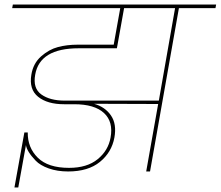

<svg xmlns="http://www.w3.org/2000/svg" viewBox="-20 -760 978 851"><path d="M756 -724H530L501 -562L498 -546H329Q156 -546 136 -429Q125 -369 163 -341.5Q201 -314 267 -314H684ZM628 0 681 -299 397 -300Q446 -286 472 -248Q498 -210 487 -150Q475 -85 423 -42.5Q371 0 282 0Q234 0 196 -13.5Q158 -27 138 -48Q118 -69 107.5 -86Q97 -103 95 -117L61 71H44L88 -173H103Q102 -106 147.5 -61Q193 -16 286 -16Q366 -16 413 -54.5Q460 -93 470 -150Q483 -220 441 -259Q399 -298 309 -298H264Q190 -298 149 -331Q108 -364 119 -429Q127 -479 162 -510Q197 -541 237 -551.5Q277 -562 324 -562H484L513 -724H34L37 -740H938L935 -724H773L645 0Z"/></svg>

Font: Poppins Thin
Style: Italic
Weight: 250
Italic angle: -10°
Designer: Ninad Kale (Devanagari), Jonny Pinhorn (Latin)
Foundry: Indian Type Foundry
Version: Version 3.200;PS 1.000;hotconv 16.6.54;makeotf.lib2.5.65590